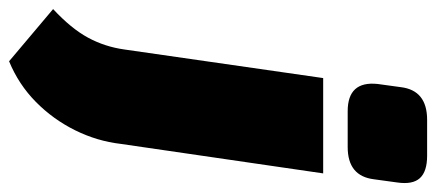

<svg xmlns="http://www.w3.org/2000/svg" viewBox="-362 -480 961 423"><g transform="rotate(90 118.5 -268.5)"><path d="M289 -500 224 -54Q218 -2 194 46.5Q170 95 131.5 133Q93 171 42 192L-73 95Q-30 55 -10 18Q10 -19 16 -62L79 -500ZM250 -729Q285 -729 299.5 -713Q314 -697 309 -663L302 -612Q295 -554 231 -554H152Q85 -554 92 -620L99 -671Q106 -729 171 -729Z"/></g></svg>

Font: Exo 2 Black
Style: Italic
Weight: 900
Italic angle: -8°
Designer: Natanael Gama
Foundry: Natanael Gama
Version: Version 2.010